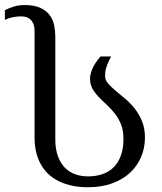

<svg xmlns="http://www.w3.org/2000/svg" viewBox="-47 -747 656 777"><path d="M92.8 -621.6Q92.8 -629.9 91.1 -640.1Q89.4 -650.4 83.5 -659.4Q77.6 -668.5 66.7 -674.6Q55.7 -680.7 37.1 -680.7Q2.4 -680.7 -27.3 -666.5V-705.6Q-10.7 -714.4 9.3 -720.5Q29.3 -726.6 52.7 -726.6Q92.3 -726.6 116.7 -715.1Q141.1 -703.6 154.3 -685.5Q167.5 -667.5 172.1 -644.8Q176.8 -622.1 176.8 -599.6V-183.6Q176.8 -143.6 187.3 -115Q197.8 -86.4 215.6 -68.4Q233.4 -50.3 257.6 -41.7Q281.7 -33.2 309.6 -33.2Q339.8 -33.2 366 -41.7Q392.1 -50.3 411.4 -68.6Q430.7 -86.9 441.7 -116Q452.6 -145 452.6 -186Q452.6 -219.2 442.6 -243.9Q432.6 -268.6 417.5 -287.8Q402.3 -307.1 385 -323Q367.7 -338.9 352.5 -354.5Q337.4 -370.1 327.4 -387.7Q317.4 -405.3 317.4 -428.2Q317.4 -446.8 326.9 -469Q336.4 -491.2 359.9 -518.6H402.8Q394 -502.4 389.2 -490.5Q384.3 -478.5 381.8 -469.2Q379.4 -460 378.9 -452.4Q378.4 -444.8 378.4 -438Q378.4 -422.9 390.4 -409.2Q402.3 -395.5 420.2 -380.4Q438 -365.2 459 -347.9Q480 -330.6 497.8 -308.1Q515.6 -285.6 527.6 -256.8Q539.6 -228 539.6 -190.4Q539.6 -147.9 523.7 -111.1Q507.8 -74.2 478.3 -47.1Q448.7 -20 406 -4.6Q363.3 10.7 309.6 10.7Q267.1 10.7 234.6 2.2Q202.1 -6.3 178 -20.8Q153.8 -35.2 137.5 -54.4Q121.1 -73.7 111.3 -95.7Q101.6 -117.7 97.2 -140.9Q92.8 -164.1 92.8 -186Z"/></svg>

Font: Arian AMU Serif
Style: Regular
Weight: 400
Designer: Ruben Hakobyan (Tarumian)
Foundry: Ruben Hakobyan (Tarumian)
Version: Version 1.002